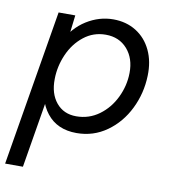

<svg xmlns="http://www.w3.org/2000/svg" viewBox="-80 -581 753 850"><g transform="rotate(10 296.0 -156.0)"><path d="M117 -500H192L181 -408L80 200H0ZM554 -292.2Q551.8 -213.5 517.5 -143.5Q483.2 -73.5 423.1 -30.8Q363 12 287.3 12Q200.3 12 153.6 -47.2Q106.8 -106.3 110.5 -204.5Q112.7 -301.7 148.5 -371.2Q184.3 -440.8 241.2 -476.4Q298.2 -512 361.5 -512Q419.8 -512 464.4 -484.2Q509 -456.3 532.7 -406.2Q556.3 -356.2 554 -292.2ZM151.2 -207Q150 -141.3 183.2 -101.1Q216.5 -60.8 273.2 -60.8Q330.3 -60.8 375.7 -93.9Q421 -127 446.6 -180.3Q472.2 -233.7 472.8 -290.5Q473.8 -356.2 437.2 -397.8Q400.7 -439.3 340.2 -439.3Q284.7 -439.3 241.8 -405.4Q198.8 -371.5 175.3 -317.7Q151.8 -263.8 151.2 -207Z"/></g></svg>

Font: Oak Sans Light Italic
Style: Regular
Weight: 400
Italic angle: -9.5°
Foundry: Erik Kennedy, Walven
Version: Version 1.000;Glyphs 3.1.2 (3151)